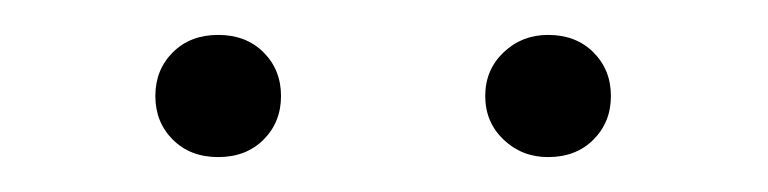

<svg xmlns="http://www.w3.org/2000/svg" viewBox="-20 -644 440 110"><path d="M69 -589Q69 -604 79 -614Q89 -624 105 -624Q121 -624 131 -614Q141 -604 141 -589Q141 -574 131 -564Q121 -554 105 -554Q89 -554 79 -564Q69 -574 69 -589ZM258 -589Q258 -604 268.5 -614Q279 -624 294 -624Q310 -624 320 -614Q330 -604 330 -589Q330 -574 320 -564Q310 -554 294 -554Q279 -554 268.5 -564Q258 -574 258 -589Z"/></svg>

Font: Sarabun Thin
Style: Regular
Weight: 250
Designer: Suppakit Chalermlarp | Katatrad Co.,Ltd.
Foundry: Cadson Demak Co.,Ltd.
Version: Version 1.000; ttfautohint (v1.6)